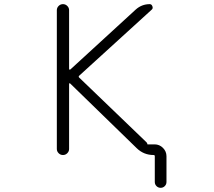

<svg xmlns="http://www.w3.org/2000/svg" viewBox="-20 -774 1040 932"><path d="M695.3 -74.2Q695.3 -73.2 696.3 -73.2H730.5Q753.9 -73.2 771 -56.2Q788.1 -39.1 788.1 -15.6V109.4Q788.1 121.1 779.8 129.4Q771.5 137.7 759.8 137.7Q748 137.7 739.7 129.4Q731.4 121.1 731.4 109.4V-15.6Q731.4 -21.5 725.6 -21.5Q677.7 -21.5 643.6 -54.7L320.3 -369.1Q319.3 -370.1 317.4 -369.6Q315.4 -369.1 315.4 -367.2V-50.8Q315.4 -39.1 306.6 -30.3Q297.9 -21.5 285.6 -21.5Q273.4 -21.5 264.6 -30.3Q255.9 -39.1 255.9 -50.8V-724.6Q255.9 -736.3 264.6 -745.1Q273.4 -753.9 285.6 -753.9Q297.9 -753.9 306.6 -745.1Q315.4 -736.3 315.4 -724.6V-439.5Q315.4 -436.5 317.4 -436Q319.3 -435.5 321.3 -436.5L638.7 -727.5Q668 -753.9 707 -753.9Q715.8 -753.9 719.7 -743.7Q723.6 -733.4 716.8 -727.5L365.2 -407.2Q359.4 -402.3 364.3 -397.5L691.4 -83Q695.3 -79.1 695.3 -74.2Z"/></svg>

Font: Rounded-X Mgen+ 1m light
Style: Regular
Weight: 200
Designer: [Source Han Sans]
Ryoko NISHIZUKA  (kana & ideographs); Paul D. Hunt (Latin, Greek & Cyrillic); Wenlong ZHANG  (bopomofo
Version: Version 1.059.20150602